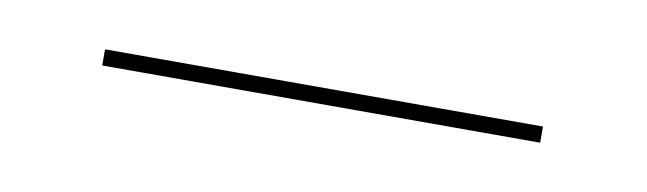

<svg xmlns="http://www.w3.org/2000/svg" viewBox="-21 -340 394 117"><g transform="rotate(10 175.5 -281.0)"><path d="M40 -276.5V-286.5H311V-276.5Z"/></g></svg>

Font: Imbue 100pt Black
Style: Regular
Weight: 900
Designer: Tyler Finck
Foundry: Etcetera Type Company
Version: Version 1.102; ttfautohint (v1.8.3)